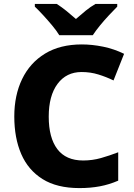

<svg xmlns="http://www.w3.org/2000/svg" viewBox="-20 -951 685 981"><path d="M397 -583Q319 -583 274 -522.5Q229 -462 229 -355Q229 -247 273 -189Q317 -131 405 -131Q452 -131 496 -143.5Q540 -156 584 -173V-28Q538 -8 490 1Q442 10 386 10Q271 10 197.5 -36Q124 -82 88.5 -164Q53 -246 53 -356Q53 -464 93 -547Q133 -630 210 -677Q287 -724 398 -724Q451 -724 507 -712.5Q563 -701 614 -676L560 -540Q523 -558 482.5 -570.5Q442 -583 397 -583ZM283 -771Q269 -794 246.5 -821Q224 -848 200.5 -873.5Q177 -899 158 -917V-931H270Q296 -914 319 -895.5Q342 -877 368 -854Q394 -877 418 -896.5Q442 -916 468 -931H579V-917Q562 -900 538 -874.5Q514 -849 491.5 -821.5Q469 -794 454 -771Z"/></svg>

Font: Noto Sans Khmer UI ExtraBold
Style: Regular
Weight: 800
Designer: Danh Hong and the Monotype Design Team
Foundry: Monotype Imaging Inc.
Version: Version 2.002; ttfautohint (v1.8.4.7-5d5b)